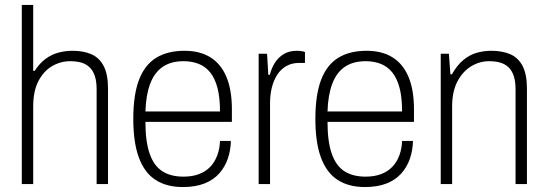

<svg xmlns="http://www.w3.org/2000/svg" viewBox="-20 -743 2209 775"><path d="M68 0V-723H114V-457H120Q140 -488 164 -505.5Q188 -523 215.5 -530.5Q243 -538 273 -538Q317 -538 349 -524Q381 -510 398.5 -476.5Q416 -443 416 -385V0H370V-383Q370 -415 362.5 -437Q355 -459 341 -472Q327 -485 307.5 -490.5Q288 -496 263 -496Q225 -496 191 -476.5Q157 -457 135.5 -416.5Q114 -376 114 -313V0Z M718 12Q652 12 607.5 -17Q563 -46 540.5 -107Q518 -168 518 -263Q518 -360 541 -420.5Q564 -481 610 -509.5Q656 -538 725 -538Q787 -538 829.5 -511.5Q872 -485 894 -432.5Q916 -380 916 -302V-251H567Q567 -172 584 -123Q601 -74 635 -52Q669 -30 720 -30Q757 -30 784 -40.5Q811 -51 829 -70Q847 -89 857 -116Q867 -143 868 -174H912Q911 -136 899.5 -102.5Q888 -69 865 -43Q842 -17 805.5 -2.5Q769 12 718 12ZM567 -293H868Q868 -349 858 -387.5Q848 -426 829 -450Q810 -474 782.5 -485Q755 -496 721 -496Q670 -496 636.5 -473Q603 -450 586 -404.5Q569 -359 567 -293Z M1024 0V-526H1058L1063 -441H1069Q1076 -468 1089.5 -489.5Q1103 -511 1125 -524.5Q1147 -538 1178 -538Q1189 -538 1198 -536.5Q1207 -535 1211 -533V-489H1187Q1158 -489 1136 -476.5Q1114 -464 1099.5 -442Q1085 -420 1077.5 -390.5Q1070 -361 1070 -326V0Z M1453 12Q1387 12 1342.5 -17Q1298 -46 1275.5 -107Q1253 -168 1253 -263Q1253 -360 1276 -420.5Q1299 -481 1345 -509.5Q1391 -538 1460 -538Q1522 -538 1564.5 -511.5Q1607 -485 1629 -432.5Q1651 -380 1651 -302V-251H1302Q1302 -172 1319 -123Q1336 -74 1370 -52Q1404 -30 1455 -30Q1492 -30 1519 -40.5Q1546 -51 1564 -70Q1582 -89 1592 -116Q1602 -143 1603 -174H1647Q1646 -136 1634.5 -102.5Q1623 -69 1600 -43Q1577 -17 1540.5 -2.5Q1504 12 1453 12ZM1302 -293H1603Q1603 -349 1593 -387.5Q1583 -426 1564 -450Q1545 -474 1517.5 -485Q1490 -496 1456 -496Q1405 -496 1371.5 -473Q1338 -450 1321 -404.5Q1304 -359 1302 -293Z M1759 0V-526H1792L1798 -443H1804Q1825 -480 1850.5 -501Q1876 -522 1904.5 -530Q1933 -538 1964 -538Q2008 -538 2040 -524Q2072 -510 2089.5 -476.5Q2107 -443 2107 -385V0H2061V-383Q2061 -415 2053.5 -437Q2046 -459 2032 -472Q2018 -485 1998.5 -490.5Q1979 -496 1954 -496Q1916 -496 1882 -475.5Q1848 -455 1826.5 -414.5Q1805 -374 1805 -313V0Z"/></svg>

Font: Archivo SemiCondensed Thin
Style: Regular
Weight: 250
Width: 4
Designer: Hector Gatti
Foundry: Omnibus-Type
Version: Version 2.001